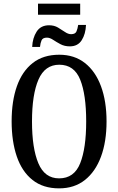

<svg xmlns="http://www.w3.org/2000/svg" viewBox="-20 -1026 651 1056"><path d="M189 -945V-1006H421V-945ZM157 -768Q159 -817 181.5 -852Q204 -887 250 -887Q278 -887 299 -874.5Q320 -862 337.5 -850Q355 -838 371 -838Q394 -838 400.5 -853Q407 -868 410 -889H453Q451 -839 429.5 -805Q408 -771 364 -771Q335 -771 312.5 -783Q290 -795 272 -807Q254 -819 238 -819Q215 -819 208.5 -804Q202 -789 200 -768ZM305 10Q217 10 159 -36Q101 -82 72.5 -165Q44 -248 44 -359Q44 -470 73 -552Q102 -634 160 -679.5Q218 -725 306 -725Q389 -725 447 -679.5Q505 -634 535.5 -551.5Q566 -469 566 -358Q566 -247 535.5 -164.5Q505 -82 447 -36Q389 10 305 10ZM305 -45Q388 -45 421 -128Q454 -211 454 -358Q454 -506 421 -588Q388 -670 306 -670Q227 -670 191.5 -588Q156 -506 156 -358Q156 -211 191 -128Q226 -45 305 -45Z"/></svg>

Font: Noto Serif ExtraCondensed Medium
Style: Regular
Weight: 500
Width: 2
Designer: Monotype Design Team
Foundry: Monotype Imaging Inc.
Version: Version 2.015